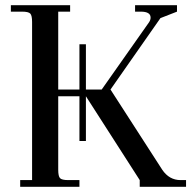

<svg xmlns="http://www.w3.org/2000/svg" viewBox="-20 -722 758 742"><path d="M22 -677V-702H251V-677H205V-376H287V-551H312V-376H373L556 -636Q562 -645 562 -654Q562 -677 524 -677H502V-702H664V-677L600 -652L407 -376L607 -66Q634 -26 678 -26H699V0H520V-26L312 -350V-177H287V-350H205V-66Q205 -41 212 -33.5Q219 -26 244 -26H287V0H58V-26H104V-637Q104 -662 97 -669.5Q90 -677 65 -677Z"/></svg>

Font: Dihjauti
Style: Bold
Weight: 700
Designer: T. Christopher White
Version: Version 3.0.0